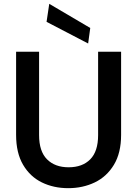

<svg xmlns="http://www.w3.org/2000/svg" viewBox="-20 -970 716 1002"><path d="M336 12Q260 12 198.5 -18Q137 -48 100.5 -110Q64 -172 64 -266V-700H184V-265Q184 -180 225.5 -138.5Q267 -97 338 -97Q410 -97 451 -138.5Q492 -180 492 -265V-700H612V-266Q612 -172 574.5 -110Q537 -48 474.5 -18Q412 12 336 12ZM440 -743 223 -856 237 -950 451 -824Z"/></svg>

Font: DM Sans SemiBold
Style: Regular
Weight: 600
Designer: Colophon Foundry, Jonny Pinhorn
Foundry: Colophon Foundry
Version: Version 4.004; ttfautohint (v1.8.4.7-5d5b)